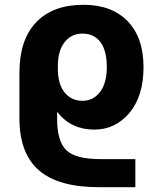

<svg xmlns="http://www.w3.org/2000/svg" viewBox="-20 -550 654 800"><path d="M544 230H393Q223 230 142 159.5Q61 89 61 -57V-247Q61 -384 130.5 -457Q200 -530 328 -530Q446 -530 512 -461.5Q578 -393 578 -270Q578 -150 519.5 -80Q461 -10 373 -10Q276 -10 219 -83H218V-55Q218 40 257 76.5Q296 113 399 113H544ZM425 -270Q425 -339 398.5 -374.5Q372 -410 323 -410Q277 -410 249 -374Q221 -338 221 -275V-265Q221 -200 249 -165Q277 -130 324 -130Q369 -130 397 -167Q425 -204 425 -270Z"/></svg>

Font: M PLUS 1p ExtraBold
Style: Regular
Weight: 800
Version: Version 1.062